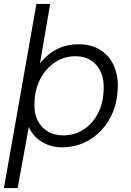

<svg xmlns="http://www.w3.org/2000/svg" viewBox="-33 -740 668 980"><path d="M-13 220 153 -720H223L171 -416Q191 -442 219 -464.5Q247 -487 284 -500.5Q321 -514 368 -514Q434 -514 480 -484.5Q526 -455 548.5 -404Q571 -353 568 -289Q566 -224 544 -169.5Q522 -115 483.5 -74Q445 -33 394 -10.5Q343 12 283 12Q242 12 207 -2.5Q172 -17 148.5 -41Q125 -65 114 -92L57 220ZM290 -49Q348 -49 394 -79Q440 -109 467 -161.5Q494 -214 496 -281Q499 -332 482 -371Q465 -410 432 -431.5Q399 -453 353 -453Q295 -453 248 -422Q201 -391 173 -337.5Q145 -284 143 -217Q140 -166 157.5 -128.5Q175 -91 209.5 -70Q244 -49 290 -49Z"/></svg>

Font: DM Sans 16pt Light
Style: Italic
Weight: 300
Italic angle: -10°
Version: Version 4.004;gftools[0.9.30]